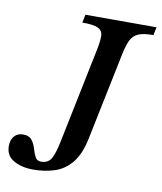

<svg xmlns="http://www.w3.org/2000/svg" viewBox="-108 -720 672 795"><g transform="rotate(10 227.5 -322.5)"><path d="M84 12Q37 12 3 -7Q-31 -26 -31 -67Q-31 -93 -17.5 -108.5Q-4 -124 20 -124Q45 -124 56.5 -109Q68 -94 73.5 -74.5Q79 -55 86.5 -40.5Q94 -26 111 -26Q141 -26 154 -48.5Q167 -71 178 -126L259 -521Q267 -559 266.5 -581.5Q266 -604 247 -613.5Q228 -623 180 -623L187 -657H486L479 -623Q437 -623 415.5 -613.5Q394 -604 383.5 -582Q373 -560 365 -521L290 -157Q276 -87 245.5 -50.5Q215 -14 173.5 -1Q132 12 84 12Z"/></g></svg>

Font: STIX Two Text Medium
Style: Italic
Weight: 500
Italic angle: -12°
Designer: Ross Mills, John Hudson & Paul Hanslow, Tiro Typeworks Ltd; with prior portions MicroPress Inc. and Coen Hoffman, Elsevi
Foundry: Tiro Typeworks Ltd
Version: Version 2.13 b171